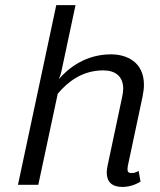

<svg xmlns="http://www.w3.org/2000/svg" viewBox="-20 -720 623 748"><path d="M527.5 -12.5 520 -54.2C514.2 -50.8 505.8 -45.8 493.3 -45.8C480.8 -45.8 476.7 -50 476.7 -60.8C476.7 -65 477.5 -69.2 478.3 -75L535 -341.7C538.3 -359.2 540.8 -375 540.8 -389.2C540.8 -480.8 470.8 -508.3 412.5 -508.3C313.3 -508.3 245.8 -454.2 209.2 -411.7C212.5 -420 216.7 -430 219.2 -441.7L274.2 -700H199.2L50 0H129.2L205 -355C242.5 -399.2 298.3 -445.8 382.5 -445.8C427.5 -445.8 460 -424.2 460 -374.2C460 -365 458.3 -353.3 455.8 -341.7L399.2 -75C397.5 -65 395.8 -56.7 395.8 -48.3C395.8 -12.5 415 8.3 456.7 8.3C490.8 8.3 516.7 -5.8 527.5 -12.5Z"/></svg>

Font: BoonHome
Style: Book Oblique
Weight: 400
Italic angle: -12°
Designer: Sungsit Sawaiwan
Foundry: Sungsit Sawaiwan
Version: Version 0.2